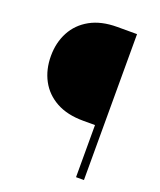

<svg xmlns="http://www.w3.org/2000/svg" viewBox="-133 -795 733 879"><g transform="rotate(20 233.5 -355.5)"><path d="M381.8 0H343.3V-253.9H285.6Q208 -253.9 154.3 -283.4Q100.6 -313 73 -364.7Q45.4 -416.5 45.4 -482.4Q45.4 -547.9 73 -599.6Q100.6 -651.4 154.3 -681.2Q208 -710.9 285.6 -710.9H381.8Z"/></g></svg>

Font: Roboto ExtraLight
Style: Regular
Weight: 250
Designer: Christian Robertson
Foundry: Google
Version: Version 3.009; 2024